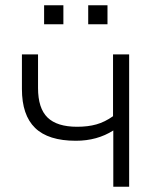

<svg xmlns="http://www.w3.org/2000/svg" viewBox="-20 -707 593 727"><path d="M409 0V-213Q348 -174 267 -174Q163 -174 113 -222.5Q63 -271 63 -370V-501H124V-374Q124 -297 160 -262Q196 -227 272 -227Q313 -227 345 -236Q377 -245 408 -267V-501H469V0ZM314 -615V-687H387V-615ZM147 -615V-687H220V-615Z"/></svg>

Font: Mulish Light
Style: Regular
Weight: 300
Designer: Vernon Adams
Foundry: Vernon Adams
Version: Version 3.603; ttfautohint (v1.8.3)